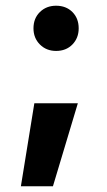

<svg xmlns="http://www.w3.org/2000/svg" viewBox="-20 -630 374 671"><path d="M165 21H53L100 -269H252ZM255 -531Q255 -497 233 -474.5Q211 -452 176 -452Q142 -452 119.5 -474.5Q97 -497 97 -531Q97 -566 119.5 -588Q142 -610 176 -610Q211 -610 233 -588Q255 -566 255 -531Z"/></svg>

Font: SUITE Heavy
Style: Regular
Weight: 900
Designer: Sun
Foundry: Sun
Version: Version 2.040